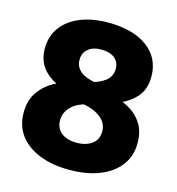

<svg xmlns="http://www.w3.org/2000/svg" viewBox="-102 -743 781 848"><g transform="rotate(15 288.5 -318.5)"><path d="M202 -357 271 -378Q320 -389 347 -410Q374 -431 374 -465Q374 -497 352 -514.5Q330 -532 290 -532Q253 -532 231 -513.5Q209 -495 209 -464Q209 -440 222 -423Q235 -406 258.5 -396.5Q282 -387 311 -383L407 -346Q442 -335 475.5 -315Q509 -295 530.5 -260.5Q552 -226 552 -173Q552 -114 519 -71Q486 -28 427.5 -5Q369 18 290 18Q213 18 154.5 -5Q96 -28 63.5 -71Q31 -114 31 -175Q31 -230 56.5 -267.5Q82 -305 121 -327Q160 -349 202 -357ZM414 -322 320 -287Q256 -278 225.5 -249.5Q195 -221 195 -184Q195 -147 221 -126.5Q247 -106 290 -106Q334 -106 361 -126Q388 -146 388 -184Q388 -226 347.5 -252.5Q307 -279 235 -283L190 -316Q125 -333 86.5 -372Q48 -411 48 -472Q48 -529 78.5 -570Q109 -611 163.5 -633Q218 -655 290 -655Q404 -655 469.5 -606.5Q535 -558 535 -473Q535 -412 500 -375.5Q465 -339 414 -322Z"/></g></svg>

Font: Baloo Tamma 2 ExtraBold
Style: Regular
Weight: 800
Designer: Divya Kowshik, Shuchita Grover and Ek Type
Foundry: Ek Type
Version: Version 1.700